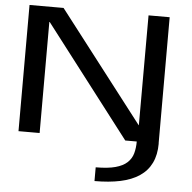

<svg xmlns="http://www.w3.org/2000/svg" viewBox="-59 -734 1021 1023"><g transform="rotate(5 451.0 -223.0)"><path d="M484 229.5Q561.5 229.5 621.8 216.8Q682 204 723.5 176.2Q765 148.5 786.2 104.8Q807.5 61 807.5 0H690Q690 35 682 63.8Q674 92.5 651.8 113.2Q629.5 134 589 145Q548.5 156 484 156ZM57.5 0H170.5V-594H172.5L628.5 0H807V-675H694L693.5 -87.5H692.5L239.5 -675H57.5Z"/></g></svg>

Font: Anybody Expanded
Style: Regular
Weight: 400
Width: 7
Version: Version 1.113;gftools[0.9.25]